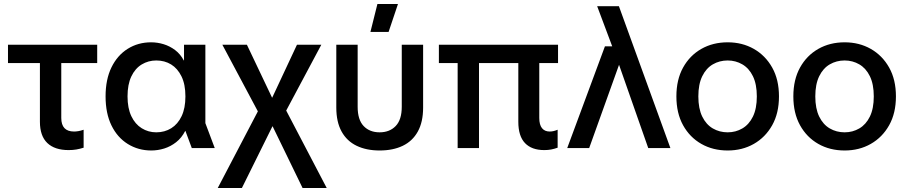

<svg xmlns="http://www.w3.org/2000/svg" viewBox="-20 -742 4544 962"><path d="M324 10Q254 10 217 -25.5Q180 -61 180 -132V-464H287V-151Q287 -117 303 -100Q319 -83 351 -83Q361 -83 373 -85Q385 -87 399 -92V-2Q380 4 362.5 7Q345 10 324 10ZM20 -426V-518H467V-426Z M738 12Q673 12 620.5 -20.5Q568 -53 538.5 -113.5Q509 -174 509 -259Q509 -344 538.5 -404.5Q568 -465 620 -497.5Q672 -530 737 -530Q769 -530 800 -520.5Q831 -511 857.5 -491Q884 -471 901 -439H902V-518H1009V-125L1056 0H941L909 -86H908Q890 -51 862.5 -29.5Q835 -8 803 2Q771 12 738 12ZM763 -79Q805 -79 838 -99.5Q871 -120 890 -160Q909 -200 909 -259Q909 -319 889.5 -359Q870 -399 837.5 -419Q805 -439 763 -439Q723 -439 690 -419Q657 -399 638 -359Q619 -319 619 -259Q619 -200 638 -160Q657 -120 690 -99.5Q723 -79 763 -79Z M1071 200 1272 -184 1094 -518H1217L1343 -253H1344L1468 -518H1590L1414 -188L1617 200H1496L1346 -109H1345L1192 200Z M1882 12Q1816 12 1767 -11.5Q1718 -35 1691.5 -83Q1665 -131 1665 -203V-518H1772V-207Q1772 -142 1802 -110.5Q1832 -79 1882 -79Q1932 -79 1962.5 -110.5Q1993 -142 1993 -207V-518H2100V-203Q2100 -131 2073.5 -83Q2047 -35 1998 -11.5Q1949 12 1882 12ZM1836 -582 1871 -722H1974L1927 -582Z M2707 10Q2644 10 2610.5 -25Q2577 -60 2577 -132V-465H2682V-151Q2682 -117 2695.5 -100Q2709 -83 2734 -83Q2743 -83 2752.5 -85Q2762 -87 2774 -92V-2Q2757 4 2741.5 7Q2726 10 2707 10ZM2273 0V-465H2380V0ZM2179 -426V-518H2776V-426Z M3228 0 3066 -462 3056 -487 2972 -711H3081L3339 0ZM2822 0 3011 -510H3113L3117 -435H3088L2932 0Z M3626 12Q3552 12 3494 -21Q3436 -54 3402.5 -114.5Q3369 -175 3369 -259Q3369 -343 3402.5 -403.5Q3436 -464 3494 -497Q3552 -530 3626 -530Q3699 -530 3757 -497Q3815 -464 3849 -403.5Q3883 -343 3883 -259Q3883 -175 3849 -114.5Q3815 -54 3757 -21Q3699 12 3626 12ZM3626 -79Q3666 -79 3699.5 -98.5Q3733 -118 3752.5 -158Q3772 -198 3772 -259Q3772 -320 3752.5 -360Q3733 -400 3699.5 -419.5Q3666 -439 3626 -439Q3585 -439 3551.5 -419.5Q3518 -400 3498.5 -360Q3479 -320 3479 -259Q3479 -198 3498.5 -158Q3518 -118 3551.5 -98.5Q3585 -79 3626 -79Z M4212 12Q4138 12 4080 -21Q4022 -54 3988.5 -114.5Q3955 -175 3955 -259Q3955 -343 3988.5 -403.5Q4022 -464 4080 -497Q4138 -530 4212 -530Q4285 -530 4343 -497Q4401 -464 4435 -403.5Q4469 -343 4469 -259Q4469 -175 4435 -114.5Q4401 -54 4343 -21Q4285 12 4212 12ZM4212 -79Q4252 -79 4285.5 -98.5Q4319 -118 4338.5 -158Q4358 -198 4358 -259Q4358 -320 4338.5 -360Q4319 -400 4285.5 -419.5Q4252 -439 4212 -439Q4171 -439 4137.5 -419.5Q4104 -400 4084.5 -360Q4065 -320 4065 -259Q4065 -198 4084.5 -158Q4104 -118 4137.5 -98.5Q4171 -79 4212 -79Z"/></svg>

Font: TikTok Sans 24pt Medium
Style: Regular
Weight: 500
Version: Version 4.000